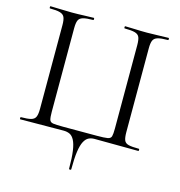

<svg xmlns="http://www.w3.org/2000/svg" viewBox="-118 -729 960 1025"><g transform="rotate(15 362.0 -217.0)"><path d="M355.2 187Q355.2 125.8 349.8 88.8Q344.4 51.8 333.8 31.9Q323.2 12 308.4 5.2Q293.6 -1.6 274.6 -1.6L34.8 0Q32.8 0 32.8 -6Q32.8 -12 34.8 -12Q72 -12 90.9 -17Q109.8 -22 116.2 -37Q122.6 -52 122.6 -81V-544Q122.6 -573 116.2 -587.5Q109.8 -602 90.9 -607.5Q72 -613 34.8 -613Q32.8 -613 32.8 -619Q32.8 -625 34.8 -625Q59.2 -625 89.8 -623.5Q120.4 -622 153.2 -622Q189.8 -622 219.9 -623.5Q250 -625 275 -625Q277 -625 277 -619Q277 -613 275 -613Q237.6 -613 218.4 -607.5Q199.2 -602 193.2 -587.5Q187.2 -573 187.2 -544V-83Q187.2 -52 191 -39Q194.8 -26 211 -23.5Q227.2 -21 265.8 -21H452.8Q494.2 -21 511.5 -24Q528.8 -27 532.4 -40Q536 -53 536 -83V-544Q536 -573 530.1 -587.5Q524.2 -602 505.4 -607.5Q486.6 -613 448.2 -613Q445.4 -613 445.4 -619Q445.4 -625 448.2 -625Q472.4 -625 502.9 -623.5Q533.4 -622 569.2 -622Q602.8 -622 633.4 -623.5Q664 -625 687.6 -625Q690.4 -625 690.4 -619Q690.4 -613 687.6 -613Q650.6 -613 631.6 -607.5Q612.6 -602 606.2 -587.5Q599.8 -573 599.8 -544V-81Q599.8 -51 605.7 -36.1Q611.6 -21.2 630.5 -16.6Q649.4 -12 687.4 -12Q690.2 -12 690.2 -6Q690.2 0 687.4 0L445.2 -1.6Q428 -1.6 413.6 5.2Q399.2 12 388.6 31.9Q378 51.8 372.6 88.8Q367.2 125.8 367.2 187Q367.2 191 361.2 191Q355.2 191 355.2 187Z"/></g></svg>

Font: Cormorant Garamond Light
Style: Regular
Weight: 300
Designer: Christian Thalmann (Catharsis Fonts)
Foundry: Catharsis Fonts
Version: Version 4.001